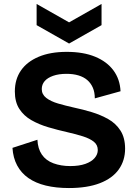

<svg xmlns="http://www.w3.org/2000/svg" viewBox="-20 -936 692 970"><path d="M328 14Q263 14 211.5 1.5Q160 -11 123.5 -36.5Q87 -62 66.5 -100.5Q46 -139 43 -189L169 -230Q171 -185 191.5 -155Q212 -125 250 -111Q288 -97 335 -97Q380 -97 411 -108Q442 -119 458 -137.5Q474 -156 474 -178Q474 -204 454 -220Q434 -236 399.5 -247Q365 -258 321 -268Q272 -279 224.5 -293Q177 -307 138.5 -329Q100 -351 77.5 -386Q55 -421 55 -474Q55 -535 85.5 -579.5Q116 -624 175 -649Q234 -674 317 -674Q401 -674 460.5 -649.5Q520 -625 553 -580.5Q586 -536 589 -475L459 -439Q459 -470 449 -493Q439 -516 421 -531.5Q403 -547 376.5 -555Q350 -563 316 -563Q277 -563 248.5 -553Q220 -543 205.5 -526Q191 -509 191 -486Q191 -459 213.5 -441.5Q236 -424 273.5 -413Q311 -402 356 -392Q399 -383 443.5 -369.5Q488 -356 526.5 -334.5Q565 -313 588.5 -276.5Q612 -240 612 -185Q612 -125 580 -80Q548 -35 484.5 -10.5Q421 14 328 14ZM165 -916 329 -823 493 -916V-809L329 -716L165 -809Z"/></svg>

Font: Bricolage Grotesque 96pt ExtraBold
Style: Bold
Weight: 700
Version: Version 1.001;gftools[0.9.33.dev8+g029e19f]